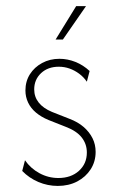

<svg xmlns="http://www.w3.org/2000/svg" viewBox="-20 -595 380 623"><path d="M167.4 8.3Q134.7 8.3 104.5 -4.5Q74.3 -17.4 52.1 -40.3L61.1 -75Q79.2 -48.6 108 -33Q136.8 -17.4 169.4 -17.4Q210.4 -17.4 236.1 -40.6Q261.8 -63.9 261.8 -100Q261.8 -127.8 245.1 -149Q228.5 -170.1 193.8 -183.3L137.5 -205.6Q113.9 -215.3 96.9 -229.5Q79.9 -243.8 71.2 -262.2Q62.5 -280.6 62.5 -301.4Q62.5 -331.2 77.1 -354.2Q91.7 -377.1 116.7 -390.6Q141.7 -404.2 172.9 -404.2Q199.3 -404.2 224.7 -394.1Q250 -384 270.8 -364.6L261.8 -329.9Q251.4 -345.1 236.8 -355.9Q222.2 -366.7 205.6 -372.6Q188.9 -378.5 170.8 -378.5Q135.4 -378.5 113.2 -357.6Q91 -336.8 91 -304.9Q91 -280.6 105.6 -262.2Q120.1 -243.8 148.6 -231.9L204.9 -209.7Q232.6 -199.3 251.4 -183Q270.1 -166.7 280.2 -146.5Q290.3 -126.4 290.3 -102.1Q290.3 -70.8 274.3 -45.8Q258.3 -20.8 230.6 -6.2Q202.8 8.3 167.4 8.3ZM160.4 -466.7 227.1 -575H259L184 -466.7Z"/></svg>

Font: Afacad Flux Thin
Style: Regular
Weight: 250
Designer: Kristian Moeller
Foundry: Dicotype
Version: Version 1.100